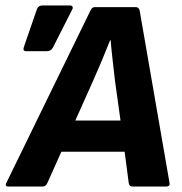

<svg xmlns="http://www.w3.org/2000/svg" viewBox="-20 -681 664 701"><path d="M10 0Q-3 0 3 -13L310 -642Q316 -655 325 -655H476Q487 -655 490 -642L599 -13Q601 0 587 0H463Q452 0 450 -13L435 -127H204L153 -13Q147 0 136 0ZM319 -384 255 -241H420L400 -385Q396 -421 391.5 -459Q387 -497 384 -534H382Q367 -496 351.5 -459Q336 -422 319 -384ZM76 -494Q62 -494 67 -509L115 -648Q120 -661 135 -661H236Q243 -661 245 -656Q247 -651 243 -645L173 -507Q166 -494 150 -494Z"/></svg>

Font: Sofia Sans ExtraBold
Style: Italic
Weight: 800
Italic angle: -9°
Designer: Botio Nikoltchev, Ani Petrova
Foundry: lettersoup
Version: Version 4.100; ttfautohint (v1.8.4.7-5d5b)